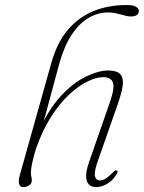

<svg xmlns="http://www.w3.org/2000/svg" viewBox="-20 -737 572 764"><path d="M124.5 -148.5Q150 -221 184.5 -274.2Q219 -327.5 256.5 -362Q294 -396.5 329 -413.2Q364 -430 390 -430Q422 -430 429.5 -408Q437 -386 415.5 -325L334 -91Q322.5 -57.5 322.8 -35.8Q323 -14 333.5 -3.2Q344 7.5 362 7.5Q385 7.5 407.5 -6.2Q430 -20 444.5 -44.5Q447 -49 447.8 -53Q448.5 -57 445 -58.5Q441.5 -60 437.5 -57.8Q433.5 -55.5 428 -49.5Q411 -32.5 399.2 -25.8Q387.5 -19 377.5 -19Q362 -19 358 -36.2Q354 -53.5 369.5 -97L448 -321Q463.5 -364.5 468 -394.8Q472.5 -425 459.5 -440.8Q446.5 -456.5 408.5 -456.5Q373.5 -456.5 323.8 -433.2Q274 -410 223 -355.8Q172 -301.5 132.5 -209L141 -206L215 -480.5Q234 -550 263.5 -596Q293 -642 330.8 -664.8Q368.5 -687.5 411 -687.5Q425 -687.5 437.2 -685Q449.5 -682.5 460.5 -679.5Q471.5 -676.5 481.5 -674Q491.5 -671.5 500.5 -671.5Q516 -671.5 524.2 -677Q532.5 -682.5 532.5 -693.5Q532.5 -702.5 521.8 -709.8Q511 -717 483.5 -717Q411 -717 351.8 -692.8Q292.5 -668.5 249.8 -618Q207 -567.5 184.5 -487.5L58.5 -39Q54.5 -25 54.8 -14.5Q55 -4 59.5 1.8Q64 7.5 72.5 7.5Q86 7.5 96.2 0.2Q106.5 -7 106.5 -18Q106.5 -28 104.8 -33.8Q103 -39.5 103 -50.5Q103 -58.5 105.2 -72.8Q107.5 -87 112.2 -106.2Q117 -125.5 124.5 -148.5Z"/></svg>

Font: Fraunces Thin
Style: Italic
Weight: 250
Italic angle: -16°
Version: Version 1.000;[b76b70a41]